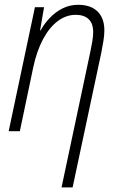

<svg xmlns="http://www.w3.org/2000/svg" viewBox="-20 -561 512 821"><path d="M243.2 240.2 366.2 -339.4Q371.1 -362.3 374.8 -384.3Q378.4 -406.2 378.4 -424.3Q378.4 -460.9 358.9 -479.2Q339.4 -497.6 303.7 -497.6Q262.7 -497.6 226.8 -470.7Q190.9 -443.8 164.1 -393.6Q137.2 -343.3 122.1 -272.9L64.9 0H17.1L129.4 -530.3H168.5L151.4 -431.2H153.8Q168.9 -459 192.4 -483.9Q215.8 -508.8 246.8 -524.7Q277.8 -540.5 314.9 -540.5Q349.1 -540.5 374 -528.3Q398.9 -516.1 412.6 -491.7Q426.3 -467.3 426.3 -431.2Q426.3 -410.6 422.1 -384.8Q418 -358.9 413.1 -335.4L290.5 240.2Z"/></svg>

Font: Open Sans SemiCondensed Light
Style: Italic
Weight: 300
Width: 4
Italic angle: -12°
Designer: Monotype Design Team
Foundry: Monotype Imaging Inc.
Version: Version 3.000